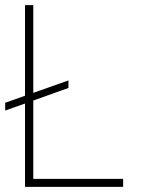

<svg xmlns="http://www.w3.org/2000/svg" viewBox="-27 -727 555 747"><path d="M239.3 -384.8 102.5 -335.9V-31.2H452.1V0H70.3V-324.2L-6.8 -296.9V-327.1L70.3 -354.5V-707H102.5V-365.7L239.3 -414.1Z"/></svg>

Font: Pretendard Thin
Style: Regular
Weight: 100
Designer: Base glyphs from Inter by Rasmus Andersson; Hangeul glyphs from Noto Sans CJK(Source Han Sans) by Jang Soo-young and Kan
Foundry: Kil Hyung-jin
Version: Version 1.309